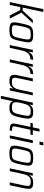

<svg xmlns="http://www.w3.org/2000/svg" viewBox="1616 -2398 980 4251"><g transform="rotate(90 2105.5 -273.0)"><path d="M27 0 183 -743H246L149 -286H214L422 -510H496L260 -257L392 0H323L204 -232H138L89 0Z M475 -99Q475 -124 480.5 -158Q486 -192 499 -254Q523 -373 544.5 -424.5Q566 -476 609 -497Q652 -518 742 -518Q810 -518 847.5 -508.5Q885 -499 901.5 -476Q918 -453 918 -410Q918 -363 894 -254Q869 -135 848 -84Q827 -33 784.5 -12.5Q742 8 652 8Q583 8 545.5 -1.5Q508 -11 491.5 -33.5Q475 -56 475 -99ZM832 -254 837 -277Q839 -286 847 -329.5Q855 -373 855 -398Q855 -425 844.5 -439Q834 -453 810 -458.5Q786 -464 742 -464Q674 -464 643.5 -449Q613 -434 598 -395Q583 -356 562 -254Q550 -197 544.5 -165Q539 -133 539 -111Q539 -84 549.5 -70Q560 -56 583.5 -51Q607 -46 652 -46Q720 -46 750.5 -60.5Q781 -75 796 -114Q811 -153 832 -254Z M1086 -510H1141L1124 -409H1129Q1157 -473 1198 -495.5Q1239 -518 1306 -518L1292 -455Q1230 -455 1190.5 -429Q1151 -403 1129 -357Q1107 -311 1092 -239L1040 0H978Z M1405 -510H1460L1443 -409H1448Q1476 -473 1517 -495.5Q1558 -518 1625 -518L1611 -455Q1549 -455 1509.5 -429Q1470 -403 1448 -357Q1426 -311 1411 -239L1359 0H1297Z M1637 -95Q1637 -132 1651 -194L1718 -510H1781L1717 -207Q1702 -135 1702 -110Q1702 -72 1723 -59.5Q1744 -47 1800 -47Q1861 -47 1895 -73.5Q1929 -100 1944 -140Q1959 -180 1974 -250L2030 -510H2092L1984 0H1929L1940 -75H1935Q1913 -35 1877 -13.5Q1841 8 1776 8Q1699 8 1668 -15.5Q1637 -39 1637 -95Z M2253 -510H2309L2297 -435H2302Q2326 -484 2363 -501Q2400 -518 2458 -518Q2539 -518 2572.5 -493Q2606 -468 2606 -402Q2606 -344 2586 -254Q2564 -145 2540 -90.5Q2516 -36 2478 -14Q2440 8 2371 8Q2305 8 2269.5 -9Q2234 -26 2227 -67H2221L2166 197H2103ZM2523 -255Q2544 -355 2544 -391Q2544 -435 2520.5 -449Q2497 -463 2436 -463Q2384 -463 2355 -447Q2326 -431 2306 -394Q2285 -354 2264 -267.5Q2243 -181 2243 -135Q2243 -87 2268 -67Q2293 -47 2351 -47Q2410 -47 2438.5 -61Q2467 -75 2485 -116.5Q2503 -158 2523 -255Z M2715 -83Q2715 -106 2724 -149L2790 -457H2699L2711 -510H2801L2832 -658H2895L2864 -510H2970L2959 -457H2853L2786 -142Q2778 -110 2778 -93Q2778 -66 2800 -57.5Q2822 -49 2880 -49L2870 0Q2813 0 2780 -6.5Q2747 -13 2731 -30.5Q2715 -48 2715 -83Z M3115 -658 3133 -743H3201L3183 -658ZM2979 0 3086 -510H3150L3042 0Z M3205 -99Q3205 -124 3210.5 -158Q3216 -192 3229 -254Q3253 -373 3274.5 -424.5Q3296 -476 3339 -497Q3382 -518 3472 -518Q3540 -518 3577.5 -508.5Q3615 -499 3631.5 -476Q3648 -453 3648 -410Q3648 -363 3624 -254Q3599 -135 3578 -84Q3557 -33 3514.5 -12.5Q3472 8 3382 8Q3313 8 3275.5 -1.5Q3238 -11 3221.5 -33.5Q3205 -56 3205 -99ZM3562 -254 3567 -277Q3569 -286 3577 -329.5Q3585 -373 3585 -398Q3585 -425 3574.5 -439Q3564 -453 3540 -458.5Q3516 -464 3472 -464Q3404 -464 3373.5 -449Q3343 -434 3328 -395Q3313 -356 3292 -254Q3280 -197 3274.5 -165Q3269 -133 3269 -111Q3269 -84 3279.5 -70Q3290 -56 3313.5 -51Q3337 -46 3382 -46Q3450 -46 3480.5 -60.5Q3511 -75 3526 -114Q3541 -153 3562 -254Z M3816 -510H3871L3859 -435H3865Q3886 -474 3922.5 -496Q3959 -518 4024 -518Q4101 -518 4131.5 -494.5Q4162 -471 4162 -416Q4162 -374 4149 -316L4082 0H4019L4083 -303Q4098 -375 4098 -400Q4098 -438 4076.5 -450.5Q4055 -463 4000 -463Q3939 -463 3905 -436.5Q3871 -410 3856 -370Q3841 -330 3826 -260L3770 0H3708Z"/></g></svg>

Font: Saira Semi Condensed Light
Style: Italic
Weight: 300
Width: 4
Italic angle: -12°
Designer: Hector Gatti with collaboration of the Omnibus-Type team
Foundry: Omnibus-Type
Version: Version 1.001; ttfautohint (v1.8)